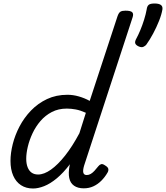

<svg xmlns="http://www.w3.org/2000/svg" viewBox="-20 -1061 949 1098"><path d="M169 17Q129 17 100 -2Q71 -21 55.5 -56.5Q40 -92 40 -141Q40 -186 53 -237.5Q66 -289 92 -338.5Q118 -388 157.5 -429Q197 -470 249 -494.5Q301 -519 366 -519Q398 -519 431 -509.5Q464 -500 493 -484L652 -968Q659 -988 668.5 -994Q678 -1000 697 -1000Q728 -1000 736.5 -990.5Q745 -981 738 -961L461 -114Q453 -87 456.5 -73.5Q460 -60 476 -60Q488 -60 499 -66.5Q510 -73 520.5 -84.5Q531 -96 542 -110Q549 -119 558 -122Q567 -125 581 -115Q598 -105 599.5 -94.5Q601 -84 595 -74Q580 -48 559.5 -27.5Q539 -7 514 4.5Q489 16 459 16Q425 16 403.5 1Q382 -14 376 -43Q370 -72 378 -114Q379 -116 379 -118Q379 -120 380 -122Q342 -72 304.5 -41Q267 -10 232.5 3.5Q198 17 169 17ZM130 -153Q130 -125 138 -104.5Q146 -84 161 -73.5Q176 -63 198 -63Q232 -63 271.5 -91Q311 -119 352.5 -171.5Q394 -224 434 -299L471 -416Q440 -430 413.5 -435Q387 -440 362 -440Q314 -440 276.5 -420.5Q239 -401 211.5 -369Q184 -337 166 -298.5Q148 -260 139 -222Q130 -184 130 -153ZM772 -796Q757 -803 753.5 -813Q750 -823 760 -841Q770 -859 782 -887.5Q794 -916 804 -948Q814 -980 819 -1008Q821 -1025 830 -1033Q839 -1041 864 -1041Q888 -1041 899.5 -1033Q911 -1025 909 -1008Q904 -978 889.5 -941.5Q875 -905 856 -869.5Q837 -834 817 -806Q812 -799 800.5 -793.5Q789 -788 772 -796Z"/></svg>

Font: Playwrite SK
Style: Regular
Weight: 400
Designer: Veronika Burian, José Scaglione
Foundry: TypeTogether
Version: Version 1.002